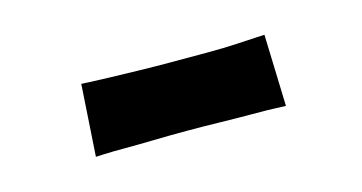

<svg xmlns="http://www.w3.org/2000/svg" viewBox="-30 -411 458 243"><g transform="rotate(-15 199.0 -290.0)"><path d="M75 -243 81 -337Q81 -337 91 -336.5Q101 -336 118 -335.5Q135 -335 156.5 -334.5Q178 -334 201 -334Q224 -334 245.5 -334Q267 -334 284 -335Q301 -336 311 -336.5Q321 -337 321 -337L324 -243Q324 -243 312 -243.5Q300 -244 280.5 -244Q261 -244 238.5 -244.5Q216 -245 195 -245Q173 -245 151.5 -244.5Q130 -244 113 -244Q96 -244 85.5 -243.5Q75 -243 75 -243Z"/></g></svg>

Font: Truculenta ExtraBold
Style: Regular
Weight: 800
Version: Version 1.002